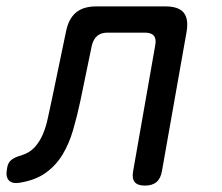

<svg xmlns="http://www.w3.org/2000/svg" viewBox="-74 -570 694 600"><path d="M132 -470Q140 -511 163 -530.5Q186 -550 227 -550H443Q484 -550 500 -530.5Q516 -511 509 -470L432 -35Q428 -12 415 -1Q402 10 379 10Q356 10 347 -1Q338 -12 342 -35L411 -428Q415 -448 407 -458Q399 -468 379 -468H262Q242 -468 230 -458Q218 -448 213 -428L177 -254Q167 -207 154.5 -164Q142 -121 121.5 -87Q101 -53 69 -30Q37 -7 -12 1Q-36 5 -46.5 -6.5Q-57 -18 -52 -43Q-50 -60 -40 -69Q-30 -78 -9 -84Q18 -92 34 -109.5Q50 -127 60 -150.5Q70 -174 75.5 -201Q81 -228 87 -254Z"/></svg>

Font: Maple Mono NL
Style: Italic
Weight: 400
Italic angle: -10°
Monospace: yes
Designer: subframe7536
Version: Version 7.000